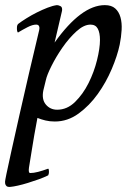

<svg xmlns="http://www.w3.org/2000/svg" viewBox="-24 -462 520 749"><path d="M1 217Q7 189 20.5 127Q34 65 52 -14Q70 -93 90 -180Q110 -267 129 -345Q131 -353 128.5 -359.5Q126 -366 117 -366Q103 -366 83.5 -356Q64 -346 46 -335Q42 -339 42 -351Q42 -359 43 -362Q44 -365 46 -368Q59 -378 79 -390.5Q99 -403 120 -413.5Q141 -424 161.5 -432Q182 -440 198 -442Q204 -442 212 -438Q220 -434 218 -420L189 -296Q293 -442 385 -442Q411 -442 425.5 -429Q440 -416 446 -394.5Q452 -373 450.5 -345.5Q449 -318 443 -288Q434 -245 412 -193Q390 -141 357.5 -95.5Q325 -50 282.5 -19Q240 12 190 12Q170 12 153.5 8Q137 4 122 -2Q108 72 100.5 121Q93 170 89 192Q86 213 94 213Q107 213 124.5 208.5Q142 204 164 196Q166 197 166.5 201Q167 205 167 209Q167 216 164 222Q148 230 127 237.5Q106 245 85 251.5Q64 258 46 262Q28 266 17 267Q6 268 1.5 264Q-3 260 -4 253.5Q-5 247 -3 237.5Q-1 228 1 217ZM329 -366Q303 -366 274 -339.5Q245 -313 220 -277Q195 -241 177 -205Q159 -169 155 -150L145 -109Q138 -74 155 -54Q172 -34 199 -34Q238 -34 269 -64.5Q300 -95 321.5 -138Q343 -181 354.5 -227.5Q366 -274 366 -306Q366 -334 357.5 -350Q349 -366 329 -366Z"/></svg>

Font: Lusitana
Style: Italic
Weight: 400
Italic angle: -12°
Designer: Ana Paula Megda
Foundry: Ana Paula Megda
Version: Version 1.000; ttfautohint (v1.1) -l 8 -r 50 -G 200 -x 14 -D